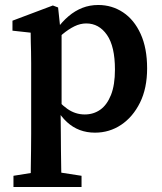

<svg xmlns="http://www.w3.org/2000/svg" viewBox="-20 -518 648 770"><path d="M34 232V187L140 170H197L307 187V232ZM103 232Q103 194 103.5 157.5Q104 121 104.5 86.5Q105 52 105 18V-265Q105 -292 104.5 -311.5Q104 -331 103.5 -349Q103 -367 103 -387L30 -395V-435L192 -496L213 -488L222 -403L227 -396V-83L223 -75L224 20Q224 52 224.5 87Q225 122 225.5 158Q226 194 227 232ZM361 14Q328 14 300 3.5Q272 -7 248.5 -28.5Q225 -50 205 -84H176L184 -149Q218 -104 250 -81.5Q282 -59 320 -59Q355 -59 382 -78Q409 -97 425 -137Q441 -177 441 -239Q441 -332 409 -378Q377 -424 326 -424Q302 -424 278.5 -412.5Q255 -401 231 -381Q207 -361 180 -334L173 -398H205Q229 -431 255 -453Q281 -475 310.5 -486.5Q340 -498 374 -498Q429 -498 473.5 -468.5Q518 -439 544 -382Q570 -325 570 -244Q570 -164 541.5 -106.5Q513 -49 466 -17.5Q419 14 361 14Z"/></svg>

Font: Source Serif 4 18pt SemiBold
Style: Regular
Weight: 600
Designer: Frank Grießhammer
Foundry: Adobe Systems Incorporated
Version: Version 4.004;hotconv 1.0.116;makeotfexe 2.5.65601